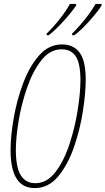

<svg xmlns="http://www.w3.org/2000/svg" viewBox="-20 -951 539 981"><path d="M157 10Q228 10 277.5 -50Q327 -110 358 -199.5Q389 -289 403.5 -382.5Q418 -476 418 -544Q418 -640 387 -682Q356 -724 297 -724Q228 -724 178.5 -666.5Q129 -609 97 -522.5Q65 -436 49.5 -344.5Q34 -253 34 -184Q34 10 157 10ZM160 -15Q112 -15 86.5 -55Q61 -95 61 -186Q61 -246 75 -332Q89 -418 118 -502Q147 -586 191 -642.5Q235 -699 295 -699Q344 -699 367.5 -662.5Q391 -626 391 -542Q391 -478 377 -389Q363 -300 335 -214.5Q307 -129 263.5 -72Q220 -15 160 -15ZM219 -771H229Q263 -797 305.5 -844Q348 -891 369 -923V-931H337Q321 -900 288 -857.5Q255 -815 218 -779ZM349 -771H360Q395 -797 437 -844Q479 -891 499 -923V-931H468Q451 -900 418 -857.5Q385 -815 348 -779Z"/></svg>

Font: Noto Sans Display Condensed Thin
Style: Italic
Weight: 250
Width: 3
Italic angle: -12°
Designer: Monotype Design Team
Foundry: Monotype Imaging Inc.
Version: Version 1.900